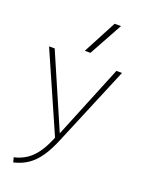

<svg xmlns="http://www.w3.org/2000/svg" viewBox="-184 -873 887 1187"><g transform="rotate(20 259.0 -280.0)"><path d="M52 199Q100 188 136 163Q172 138 201 95Q230 52 256 -15L258 14L23 -520H60L268 -40H270L466 -520H503L286 -1Q257 70 224.5 117Q192 164 152 191Q112 218 60 230ZM277 -570H240L356 -790H398Z"/></g></svg>

Font: M PLUS 2 Thin ExtraLight
Style: Regular
Weight: 250
Version: Version 1.001